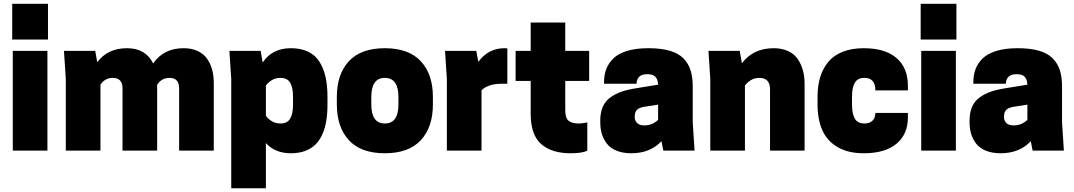

<svg xmlns="http://www.w3.org/2000/svg" viewBox="-20 -800 5706 1020"><path d="M47.9 0V-529.8H231.9V0ZM234.9 -779.8V-589.8H44.9V-779.8Z M1115.7 0H931.6V-330.1Q931.6 -386.2 880.9 -386.2Q838.4 -386.2 814.9 -350.1V0H630.9V-330.1Q630.9 -386.2 579.6 -386.2Q537.1 -386.2 513.7 -350.1V0H329.6V-379.9L319.8 -529.8H485.8L496.6 -469.2Q551.8 -543.9 654.8 -543.9Q753.4 -543.9 793.9 -462.9Q848.6 -543.9 955.6 -543.9Q997.6 -543.9 1029.1 -529.5Q1060.5 -515.1 1079.1 -489.3Q1097.7 -463.4 1106.7 -430.9Q1115.7 -398.4 1115.7 -359.9Z M1524.9 14.2Q1441.4 14.2 1392.6 -40V200.2H1208.5V-379.9L1198.7 -529.8H1364.7L1375.5 -467.8Q1425.8 -543.9 1524.9 -543.9Q1578.1 -543.9 1616.5 -525.6Q1654.8 -507.3 1677 -472.2Q1699.2 -437 1709.5 -391.1Q1719.7 -345.2 1719.7 -285.2V-245.1Q1719.7 -197.3 1713.4 -158.4Q1707 -119.6 1692.9 -87.2Q1678.7 -54.7 1656.2 -32.5Q1633.8 -10.3 1600.8 2Q1567.9 14.2 1524.9 14.2ZM1392.6 -345.2V-185.1Q1402.3 -169.9 1422.6 -157Q1442.9 -144 1469.7 -144Q1505.9 -144 1521.2 -169.2Q1536.6 -194.3 1536.6 -245.1V-285.2Q1536.6 -335.9 1521.2 -361.1Q1505.9 -386.2 1469.7 -386.2Q1442.9 -386.2 1422.6 -373.3Q1402.3 -360.4 1392.6 -345.2Z M1769.5 -245.1V-285.2Q1769.5 -405.8 1833.5 -474.9Q1897.5 -543.9 2024.4 -543.9Q2151.4 -543.9 2215.6 -474.6Q2279.8 -405.3 2279.8 -285.2V-245.1Q2279.8 -124.5 2215.6 -55.2Q2151.4 14.2 2024.4 14.2Q1897.5 14.2 1833.5 -55.2Q1769.5 -124.5 1769.5 -245.1ZM2024.4 -144Q2096.7 -144 2096.7 -245.1V-285.2Q2096.7 -386.2 2024.4 -386.2Q1952.6 -386.2 1952.6 -285.2V-245.1Q1952.6 -144 2024.4 -144Z M2660.2 -543.9Q2670.4 -543.9 2675.3 -543V-355H2645Q2604 -355 2576.7 -344.2Q2549.3 -333.5 2538.1 -319.8V0H2354V-379.9L2344.2 -529.8H2510.3L2521 -471.2Q2574.2 -543.9 2660.2 -543.9Z M2982.9 -529.8H3109.9V-370.1H2982.9V-214.8Q2982.9 -172.9 3000.7 -158.4Q3018.6 -144 3054.2 -144Q3065.4 -144 3080.8 -146.2Q3096.2 -148.4 3100.1 -149.9V0Q3074.7 14.2 3011.2 14.2Q2910.2 14.2 2854.7 -34.9Q2799.3 -84 2799.3 -194.8V-370.1H2719.2V-529.8H2799.3V-680.2H2982.9Z M3503.9 0 3494.1 -49.8Q3433.6 14.2 3334 14.2Q3289.1 14.2 3255.9 0.7Q3222.7 -12.7 3204.3 -36.4Q3186 -60.1 3177.5 -88.1Q3168.9 -116.2 3168.9 -149.9V-160.2Q3168.9 -202.1 3182.4 -232.7Q3195.8 -263.2 3222.9 -282.7Q3250 -302.2 3283.4 -313.5Q3316.9 -324.7 3364.3 -332L3476.1 -350.1Q3474.6 -379.4 3461.4 -392.6Q3448.2 -405.8 3418.9 -405.8Q3388.2 -405.8 3375 -391.4Q3361.8 -377 3361.8 -355H3189V-363.8Q3189 -401.9 3200.7 -432.9Q3212.4 -463.9 3238.3 -489.5Q3264.2 -515.1 3311.3 -529.5Q3358.4 -543.9 3423.8 -543.9Q3490.7 -543.9 3536.9 -530.8Q3583 -517.6 3609.9 -490.7Q3636.7 -463.9 3648.4 -427.2Q3660.2 -390.6 3660.2 -339.8V-149.9L3669.9 0ZM3403.8 -133.8Q3444.8 -133.8 3476.1 -163.1V-244.1L3403.8 -232.9Q3374 -228 3363 -215.6Q3352.1 -203.1 3352.1 -183.1V-176.8Q3352.1 -158.7 3364.7 -146.2Q3377.4 -133.8 3403.8 -133.8Z M4254.4 0H4070.8V-325.2Q4070.8 -386.2 4014.6 -386.2Q3987.8 -386.2 3967.5 -373.3Q3947.3 -360.4 3937.5 -345.2V0H3753.4V-379.9L3743.7 -529.8H3909.7L3921.4 -463.9Q3981.4 -543.9 4089.8 -543.9Q4134.8 -543.9 4168 -528.1Q4201.2 -512.2 4219.2 -484.6Q4237.3 -457 4245.8 -424.8Q4254.4 -392.6 4254.4 -355Z M4506.3 -245.1Q4506.3 -194.3 4521.5 -169.2Q4536.6 -144 4572.3 -144Q4599.6 -144 4615 -158.9Q4630.4 -173.8 4630.4 -200.2H4803.2V-175.8Q4803.2 -86.9 4742.7 -36.4Q4682.1 14.2 4568.4 14.2Q4484.9 14.2 4429.2 -18.8Q4373.5 -51.8 4348.4 -108.9Q4323.2 -166 4323.2 -245.1V-285.2Q4323.2 -344.2 4337.6 -391.1Q4352.1 -438 4381.3 -472.4Q4410.6 -506.8 4458 -525.4Q4505.4 -543.9 4568.4 -543.9Q4682.6 -543.9 4742.9 -491.7Q4803.2 -439.5 4803.2 -344.2V-319.8H4630.4Q4630.4 -386.2 4572.3 -386.2Q4536.6 -386.2 4521.5 -361.1Q4506.3 -335.9 4506.3 -285.2Z M4874 0V-529.8H5058.1V0ZM5061 -779.8V-589.8H4871.1V-779.8Z M5465.8 0 5456.1 -49.8Q5395.5 14.2 5295.9 14.2Q5251 14.2 5217.8 0.7Q5184.6 -12.7 5166.3 -36.4Q5147.9 -60.1 5139.4 -88.1Q5130.9 -116.2 5130.9 -149.9V-160.2Q5130.9 -202.1 5144.3 -232.7Q5157.7 -263.2 5184.8 -282.7Q5211.9 -302.2 5245.4 -313.5Q5278.8 -324.7 5326.2 -332L5438 -350.1Q5436.5 -379.4 5423.3 -392.6Q5410.2 -405.8 5380.9 -405.8Q5350.1 -405.8 5336.9 -391.4Q5323.7 -377 5323.7 -355H5150.9V-363.8Q5150.9 -401.9 5162.6 -432.9Q5174.3 -463.9 5200.2 -489.5Q5226.1 -515.1 5273.2 -529.5Q5320.3 -543.9 5385.7 -543.9Q5452.6 -543.9 5498.8 -530.8Q5544.9 -517.6 5571.8 -490.7Q5598.6 -463.9 5610.4 -427.2Q5622.1 -390.6 5622.1 -339.8V-149.9L5631.8 0ZM5365.7 -133.8Q5406.7 -133.8 5438 -163.1V-244.1L5365.7 -232.9Q5335.9 -228 5325 -215.6Q5314 -203.1 5314 -183.1V-176.8Q5314 -158.7 5326.7 -146.2Q5339.4 -133.8 5365.7 -133.8Z"/></svg>

Font: Cooper Hewitt
Style: Heavy
Weight: 713
Designer: Village Type and Design LLC
Foundry: Cooper Hewitt Smithsonian Design Museum
Version: 1.000